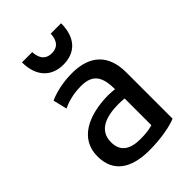

<svg xmlns="http://www.w3.org/2000/svg" viewBox="-226 -864 979 979"><g transform="rotate(-45 264.0 -374.5)"><path d="M259 -605C177 -605 118 -658 118 -763H192C193 -734 203 -688 259 -688C315 -688 324 -734 325 -763H400C400 -657 344 -605 259 -605ZM458 -17C420 -1 346 14 261 14C129 14 51 -39 51 -152C51 -278 166 -332 308 -334C327 -334 346 -332 357 -331C356 -413 336 -465 246 -465C186 -465 141 -450 112 -436L94 -511C125 -526 186 -544 259 -544C387 -544 458 -479 458 -351ZM358 -70V-263C345 -264 329 -265 312 -265C226 -264 151 -239 151 -154C151 -85 197 -59 270 -59C308 -59 336 -63 358 -70Z"/></g></svg>

Font: Repo Medium
Style: Regular
Weight: 500
Designer: Stefan Peev
Foundry: Context Ltd
Version: Version 1.502